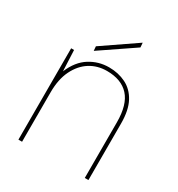

<svg xmlns="http://www.w3.org/2000/svg" viewBox="-166 -803 846 912"><g transform="rotate(30 256.5 -347.0)"><path d="M70 0V-501H86L91 -387Q119 -453 167 -483Q215 -513 272 -513Q323 -513 364.5 -492.5Q406 -472 430 -427.5Q454 -383 454 -310V0H434V-305Q434 -402 392.5 -447.5Q351 -493 272 -493Q220 -493 179.5 -467.5Q139 -442 114.5 -392.5Q90 -343 90 -271V0ZM169 -544 167 -568 351 -694 353 -669Z"/></g></svg>

Font: DM Sans 17pt Thin
Style: Regular
Weight: 250
Version: Version 4.004;gftools[0.9.30]